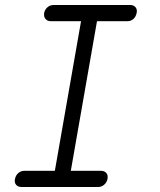

<svg xmlns="http://www.w3.org/2000/svg" viewBox="-20 -750 640 770"><path d="M264 -65H385Q399 -65 406.5 -56Q414 -47 411 -32Q408 -18 397.5 -9Q387 0 373 0H67Q52 0 44.5 -9Q37 -18 40 -32Q43 -47 53.5 -56Q64 -65 78 -65H200L305 -665H184Q170 -665 162.5 -674Q155 -683 157 -698Q160 -712 170.5 -721Q181 -730 196 -730H502Q516 -730 523.5 -721Q531 -712 528 -698Q525 -683 515 -674Q505 -665 491 -665H369Z"/></svg>

Font: Maple Mono ExtraLight
Style: Italic
Weight: 275
Italic angle: -10°
Monospace: yes
Designer: subframe7536
Version: Version 7.000